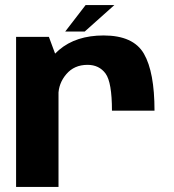

<svg xmlns="http://www.w3.org/2000/svg" viewBox="-20 -738 686 758"><path d="M422 -301H590Q590 -453.5 548.2 -525.8Q506.5 -598 389 -598Q280 -598 213 -540.8Q146 -483.5 146 -399.5L210.5 -361.5Q210.5 -408.5 241.8 -445.2Q273 -482 325.5 -482Q371.5 -482 396.8 -447.5Q422 -413 422 -301ZM43.5 0H211V-490L173 -592.5H43.5ZM237.5 -613.5H314.5L431.5 -718H318Z"/></svg>

Font: Anybody Thin
Style: Bold
Weight: 700
Version: Version 1.113;gftools[0.9.25]